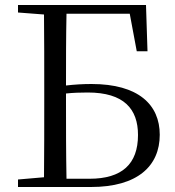

<svg xmlns="http://www.w3.org/2000/svg" viewBox="-20 -748 700 768"><path d="M527 -543H570L564 -728H52V-698L156 -690C157 -591 157 -492 157 -393V-340C157 -238 157 -138 156 -39L52 -30V0H344C530 0 619 -84 619 -209C619 -329 534 -412 346 -412C312 -412 278 -410 244 -406C244 -503 244 -599 246 -693H499ZM246 -33C244 -135 244 -238 244 -341V-374C272 -377 300 -378 331 -378C476 -378 532 -312 532 -208C532 -92 468 -33 338 -33Z"/></svg>

Font: Source Han Serif CN
Style: Regular
Weight: 400
Designer: Ryoko NISHIZUKA 西塚涼子 (kana & ideographs); Frank Grießhammer (Latin, Greek & Cyrillic); Wenlong ZHANG 张文龙 (bopomofo); San
Foundry: Adobe
Version: Version 2.003;hotconv 1.1.1;makeotfexe 2.6.0